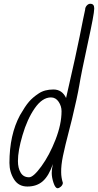

<svg xmlns="http://www.w3.org/2000/svg" viewBox="-20 -979 519 1017"><path d="M254 -63Q254 -83 260 -110Q239 -48 207 -19.5Q175 9 125 9Q78 9 54 -29.5Q30 -68 30 -116Q30 -265 86 -369Q113 -416 133 -439.5Q153 -463 185 -484Q216 -505 263 -505Q309 -505 330 -460L347 -535Q380 -678 402 -786L420 -876L431 -928Q431 -940 439.5 -949.5Q448 -959 458 -959Q479 -959 479 -936V-932Q479 -905 445 -750Q410 -589 400 -527Q389 -463 361 -347L347 -292Q324 -204 313.5 -153Q303 -102 304 -66Q304 -39 313 -10Q312 1 302.5 9.5Q293 18 285 18Q273 18 263.5 -10.5Q254 -39 254 -63ZM306 -390Q306 -417 290.5 -440Q275 -463 250 -463Q204 -463 164 -405.5Q124 -348 99 -262Q75 -181 75 -126Q75 -89 89.5 -64.5Q104 -40 134 -40Q157 -40 199.5 -98.5Q242 -157 274 -239Q306 -321 306 -390Z"/></svg>

Font: Bad Script
Style: Regular
Weight: 400
Italic angle: -10°
Designer: Roman Shchyukin (Gaslight Type Foundry), Cyreal (Charset Expansion)
Foundry: Gaslight
Version: Version 2.000